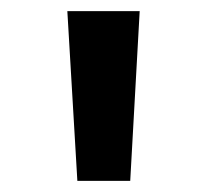

<svg xmlns="http://www.w3.org/2000/svg" viewBox="-20 -765 373 345"><path d="M119 -440H214L231 -745H101Z"/></svg>

Font: Plus Jakarta Sans ExtraBold
Style: Regular
Weight: 800
Designer: Gumpita Rahayu
Foundry: Tokotype
Version: Version 2.004; ttfautohint (v1.8.3)